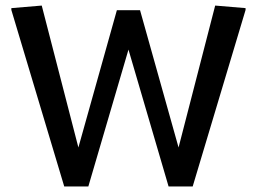

<svg xmlns="http://www.w3.org/2000/svg" viewBox="-20 -670 923 690"><path d="M862.5 -634.2V-640.8L753.3 -650L621.7 -140L483.3 -633.3H400L261.7 -140L130 -650L20.8 -640.8V-634.2L210.8 0H297.5L441.7 -491.7L585.8 0H672.5Z"/></svg>

Font: Boon Medium
Style: Regular
Weight: 500
Designer: Sungsit Sawaiwan
Foundry: FontUni
Version: Version 2.0